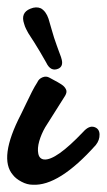

<svg xmlns="http://www.w3.org/2000/svg" viewBox="-79 -507 295 531"><path d="M4.9 -482.9Q21 -489.7 34.2 -483.9Q48.3 -475.6 55.2 -455.1Q57.1 -449.7 63.7 -425.8Q70.3 -401.9 78.1 -380.9Q80.1 -375 83.7 -365.5Q87.4 -356 89.6 -349.6Q91.8 -343.3 91.8 -341.8Q96.2 -323.2 82 -316.9Q61 -308.1 48.8 -334Q29.8 -367.7 16.1 -389.2Q13.2 -394 7.3 -402.8Q1.5 -411.6 -1 -415.8Q-3.4 -419.9 -6.8 -426.8Q-10.3 -433.6 -12.2 -440.9Q-22.9 -471.7 4.9 -482.9ZM23.9 -278.8Q28.3 -289.1 38.6 -293.2Q48.8 -297.4 58.1 -292Q62.5 -289.6 69.3 -285.9Q76.2 -282.2 80.6 -279.8Q85 -277.3 90.6 -273.7Q96.2 -270 98.9 -266.8Q101.6 -263.7 103.5 -259.8Q105.5 -255.9 104.7 -251.5Q104 -247.1 101.1 -242.2L45.9 -154.8Q35.2 -136.2 29.5 -116.5Q23.9 -96.7 26.9 -82Q29.8 -67.4 43 -65.9Q75.7 -63 150.9 -142.1Q167 -160.2 181.4 -155.8Q195.8 -151.4 196.3 -135.5Q196.8 -119.6 186 -106Q84 8.3 11.2 3.9Q-3.9 3.9 -19.5 -4.4Q-35.2 -12.7 -43 -22.9Q-84 -69.3 -21 -190.9Q-16.1 -200.7 -7.1 -219.7Q2 -238.8 9.3 -253.2Q16.6 -267.6 23.9 -278.8Z"/></svg>

Font: Florida Vibes
Style: Regular
Weight: 400
Italic angle: -30°
Designer: Turbologo.com
Foundry: Turbologo.com
Version: Version 1.000;hotconv 1.0.109;makeotfexe 2.5.65596